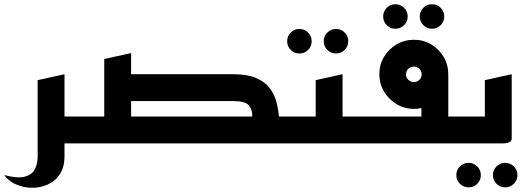

<svg xmlns="http://www.w3.org/2000/svg" viewBox="-105 -678 2467 908"><path d="M-85 150Q-20 167 14 157Q48 147 60.5 121Q73 95 73 63V-299L200 -327V-127H320V0H200V60Q200 113 177.5 146.5Q155 180 119 195.5Q83 211 43.5 210Q4 209 -30.5 193.5Q-65 178 -85 150Z M280 0V-127H388V-399L515 -427V-327H998Q1063 -327 1104 -310Q1145 -293 1168 -264.5Q1191 -236 1201 -200Q1211 -164 1214 -127H1335V0H1179Q1177 0 1176 0Q1175 0 1175 0ZM515 -200V-127H1088Q1089 -159 1072 -179.5Q1055 -200 998 -200Z M1484 -425Q1460 -425 1443 -442Q1426 -459 1426 -483Q1426 -507 1443 -524Q1460 -541 1484 -541Q1508 -541 1525 -524Q1542 -507 1542 -483Q1542 -459 1525 -442Q1508 -425 1484 -425ZM1311 -425Q1287 -425 1270 -442Q1253 -459 1253 -483Q1253 -507 1270 -524Q1287 -541 1311 -541Q1335 -541 1352 -524Q1369 -507 1369 -483Q1369 -459 1352 -442Q1335 -425 1311 -425Z M1295 0V-127H1388V-299L1515 -327V-127H1635V0H1479Q1477 0 1476 0Q1475 0 1475 0Z M1938 -542Q1914 -542 1897 -559Q1880 -576 1880 -600Q1880 -624 1897 -641Q1914 -658 1938 -658Q1962 -658 1979 -641Q1996 -624 1996 -600Q1996 -576 1979 -559Q1962 -542 1938 -542ZM1765 -542Q1741 -542 1724 -559Q1707 -576 1707 -600Q1707 -624 1724 -641Q1741 -658 1765 -658Q1789 -658 1806 -641Q1823 -624 1823 -600Q1823 -576 1806 -559Q1789 -542 1765 -542Z M1595 0V-127H1888V-167Q1871 -163 1853 -163Q1808 -163 1770.5 -185.5Q1733 -208 1711 -245Q1689 -282 1689 -327Q1689 -372 1711 -409Q1733 -446 1770.5 -468Q1808 -490 1853 -490Q1897 -490 1934 -468Q1971 -446 1993 -409Q2015 -372 2015 -327V-127H2135V0H1979Q1977 0 1976 0Q1975 0 1975 0ZM1853 -290Q1868 -290 1878.5 -300.5Q1889 -311 1889 -327Q1889 -342 1878.5 -352.5Q1868 -363 1853 -363Q1837 -363 1826 -352.5Q1815 -342 1815 -327Q1815 -311 1826 -300.5Q1837 -290 1853 -290Z M2284 208Q2260 208 2243 191Q2226 174 2226 150Q2226 126 2243 109Q2260 92 2284 92Q2308 92 2325 109Q2342 126 2342 150Q2342 174 2325 191Q2308 208 2284 208ZM2111 208Q2087 208 2070 191Q2053 174 2053 150Q2053 126 2070 109Q2087 92 2111 92Q2135 92 2152 109Q2169 126 2169 150Q2169 174 2152 191Q2135 208 2111 208Z M2095 0V-127H2188V-299L2315 -327V-23Q2315 -11 2305 -6Q2295 -1 2285 -0.5Q2275 0 2275 0Z"/></svg>

Font: Reem Kufi SemiBold
Style: Regular
Weight: 600
Designer: Khaled Hosny
Version: Version 1.001